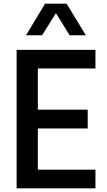

<svg xmlns="http://www.w3.org/2000/svg" viewBox="-20 -1020 582 1040"><path d="M283 -949 208 -829H121L224 -1000H341L445 -829H357ZM497 -649H185V-426H455V-324H185V-101H497V0H70V-750H497Z"/></svg>

Font: Orkney Medium
Style: Regular
Weight: 500
Designer: Samuel Oakes and Alfredo Marco Pradil
Foundry: Alfredo Marco Pradil
Version: 1.0; ttfautohint (v1.5)